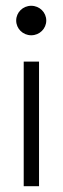

<svg xmlns="http://www.w3.org/2000/svg" viewBox="-20 -664 219 664"><path d="M36 -593C36 -565 59 -542 88 -542C117 -542 140 -565 140 -593C140 -621 117 -644 88 -644C59 -644 36 -621 36 -593ZM62 -20H115V-451H62Z"/></svg>

Font: Charger Sport
Style: ExLit
Weight: 200
Designer: Jasper
Foundry: Cannot Into Space Fonts
Version: Version 1.1